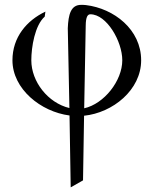

<svg xmlns="http://www.w3.org/2000/svg" viewBox="-20 -473 648 805"><path d="M276.4 312.5 328.1 283.2 332.5 12.2C452.6 0 571.8 -95.7 571.8 -220.2C571.8 -349.6 457.5 -437.5 340.3 -451.7C333 -452.6 326.2 -452.6 319.8 -452.6C276.9 -452.6 266.6 -412.1 264.2 -354.5L271 -20C181.2 -41.5 111.3 -130.4 111.3 -220.2C111.3 -275.4 126 -366.7 167.5 -403.3L170.4 -424.3C92.3 -387.2 32.2 -317.4 32.2 -220.2C32.2 -100.1 150.9 -4.4 271.5 11.2ZM492.7 -220.2C492.7 -134.3 416.5 -37.6 333 -19L339.4 -365.7C339.8 -402.8 347.7 -413.1 358.9 -413.1C427.2 -413.1 492.7 -299.8 492.7 -220.2Z"/></svg>

Font: Cardo
Style: Italic
Weight: 400
Designer: David J. Perry
Foundry: David J. Perry
Version: Version 0.99